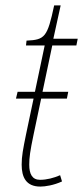

<svg xmlns="http://www.w3.org/2000/svg" viewBox="-20 -679 307 709"><path d="M129 10C147 10 179 5 209 -9L202 -32C179 -22 153 -15 128 -15C99 -15 88 -36 88 -71C88 -97 91 -120 104 -182L132 -315H227L232 -340H137L173 -511H262L267 -536H177L204 -659H180C155 -542 146 -532 78 -529L76 -511H145L109 -340H45L39 -315H104L76 -182C65 -128 60 -102 60 -71C60 -25 76 10 129 10Z"/></svg>

Font: Noto Serif Condensed Thin
Style: Italic
Weight: 100
Width: 3
Italic angle: -12°
Designer: Monotype Design Team
Foundry: Monotype Imaging Inc.
Version: Version 2.013